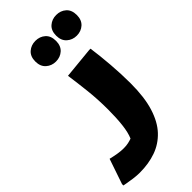

<svg xmlns="http://www.w3.org/2000/svg" viewBox="-360 -855 1181 1181"><g transform="rotate(-45 230.0 -265.0)"><path d="M16 68Q45 75 72 79.5Q99 84 124 84Q146 84 164 80Q182 76 195 71Q211 34 217.5 -23.5Q224 -81 224 -152Q224 -241 215 -322Q206 -403 196 -474L400 -494H412Q422 -424 429 -336.5Q436 -249 436 -168Q436 -48 410.5 34Q385 116 338.5 165.5Q292 215 228.5 237.5Q165 260 88 260Q62 260 32 256Q2 252 -19 248Q-40 244 -40 244V232ZM409 -610Q372 -610 345.5 -633.5Q319 -657 319 -700Q319 -744 345.5 -767Q372 -790 409 -790Q447 -790 473 -767Q499 -744 499 -700Q499 -657 473 -633.5Q447 -610 409 -610ZM206 -588Q169 -588 142.5 -611.5Q116 -635 116 -678Q116 -722 142.5 -745Q169 -768 206 -768Q244 -768 270 -745Q296 -722 296 -678Q296 -635 270 -611.5Q244 -588 206 -588Z"/></g></svg>

Font: Kufam Black
Style: Regular
Weight: 900
Designer: Wael Morcos, Artur Schmal
Foundry: Original Type
Version: Version 1.301; ttfautohint (v1.8.3)